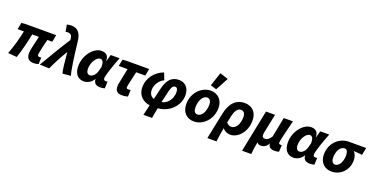

<svg xmlns="http://www.w3.org/2000/svg" viewBox="-25 -1750 5610 2873"><g transform="rotate(20 2779.5 -313.5)"><path d="M448 12C480 12 506 4 524 -2L528 -107C518 -105 511 -103 505 -103C482 -103 469 -111 469 -135C469 -150 496 -287 524 -385H601L623 -497H144L71 -492L50 -385H150C128 -274 89 -135 39 0L180 11C222 -113 258 -264 282 -385H389C367 -289 332 -160 332 -106C332 -34 364 12 448 12Z M909 11 1039 0C1014 -64 981 -314 959 -514C944 -652 890 -711 785 -711C769 -711 741 -707 718 -701L738 -592C751 -595 757 -597 766 -597C823 -597 840 -570 845 -521C846 -514 846 -507 847 -500C742 -340 644 -170 543 0L693 6C745 -106 802 -214 865 -318C879 -165 893 -27 909 11Z M1245 12C1296 12 1361 -16 1398 -81H1402C1402 -78 1401 -76 1401 -74C1407 -11 1446 12 1507 12C1535 12 1558 8 1579 1L1583 -108C1574 -106 1566 -104 1553 -104C1534 -104 1519 -114 1519 -138C1519 -188 1580 -364 1633 -497H1491L1461 -392H1457C1460 -478 1410 -509 1342 -509C1222 -509 1091 -356 1091 -176C1091 -60 1147 12 1245 12ZM1300 -105C1265 -105 1241 -131 1241 -191C1241 -296 1310 -392 1363 -392C1403 -392 1423 -360 1423 -284L1403 -206C1386 -149 1343 -105 1300 -105Z M1851 12C1892 12 1924 5 1946 -1L1950 -108C1937 -105 1926 -104 1908 -104C1894 -104 1883 -110 1883 -128C1883 -147 1904 -245 1938 -385H2082L2104 -497H1752L1681 -492L1660 -385H1800L1753 -152C1748 -126 1746 -107 1746 -89C1746 -26 1776 12 1851 12Z M2490 -283C2511 -362 2530 -382 2562 -382C2590 -382 2606 -357 2606 -308C2606 -196 2532 -107 2446 -96C2460 -160 2475 -224 2490 -283ZM2257 176H2394C2402 131 2412 73 2424 11C2602 -2 2748 -140 2748 -311C2748 -427 2682 -497 2582 -497C2464 -497 2399 -424 2364 -276L2323 -101C2274 -116 2246 -155 2246 -220C2246 -297 2298 -382 2374 -416L2331 -526C2201 -477 2100 -361 2100 -208C2100 -72 2196 -2 2296 10Z M2998 12C3135 12 3278 -112 3278 -304C3278 -427 3200 -509 3083 -509C2947 -509 2804 -386 2804 -194C2804 -70 2881 12 2998 12ZM3014 -104C2971 -104 2950 -139 2950 -196C2950 -309 3003 -394 3067 -394C3110 -394 3132 -358 3132 -301C3132 -188 3078 -104 3014 -104ZM3149 -555 3259 -759 3127 -803 3054 -584Z M3275 176H3421C3429 102 3439 32 3454 -47C3485 -8 3530 12 3579 12C3692 12 3821 -110 3821 -300C3821 -429 3747 -509 3621 -509C3500 -509 3400 -433 3361 -241ZM3551 -104C3526 -104 3498 -115 3474 -144L3497 -253C3517 -348 3558 -394 3603 -394C3650 -394 3675 -361 3675 -304C3675 -177 3615 -104 3551 -104Z M3828 176H3974C3979 110 3987 54 4002 -21C4017 3 4043 10 4066 10C4104 10 4152 -10 4181 -68H4185C4185 -64 4184 -63 4184 -61C4186 -16 4216 12 4287 12C4316 12 4338 6 4353 1L4358 -106C4350 -104 4341 -104 4334 -104C4320 -104 4309 -109 4309 -130C4309 -155 4342 -297 4393 -497H4247L4185 -180C4151 -127 4120 -109 4089 -109C4059 -109 4041 -121 4041 -158C4041 -167 4044 -188 4048 -208L4108 -497H3964Z M4583 12C4634 12 4699 -16 4736 -81H4740C4740 -78 4739 -76 4739 -74C4745 -11 4784 12 4845 12C4873 12 4896 8 4917 1L4921 -108C4912 -106 4904 -104 4891 -104C4872 -104 4857 -114 4857 -138C4857 -188 4918 -364 4971 -497H4829L4799 -392H4795C4798 -478 4748 -509 4680 -509C4560 -509 4429 -356 4429 -176C4429 -60 4485 12 4583 12ZM4638 -105C4603 -105 4579 -131 4579 -191C4579 -296 4648 -392 4701 -392C4741 -392 4761 -360 4761 -284L4741 -206C4724 -149 4681 -105 4638 -105Z M5189 12C5339 12 5448 -110 5448 -256C5448 -314 5431 -359 5403 -387V-391C5449 -389 5487 -385 5536 -380L5559 -497H5283C5147 -497 4997 -388 4997 -190C4997 -61 5081 12 5189 12ZM5205 -104C5171 -104 5143 -133 5143 -193C5143 -305 5194 -382 5262 -382C5298 -382 5315 -343 5315 -290C5315 -178 5262 -104 5205 -104Z"/></g></svg>

Font: Source Sans Pro
Style: Bold Italic
Weight: 700
Italic angle: -11°
Designer: Paul D. Hunt
Foundry: Adobe Systems Incorporated
Version: Version 3.006;hotconv 1.0.111;makeotfexe 2.5.65597